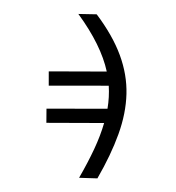

<svg xmlns="http://www.w3.org/2000/svg" viewBox="-225 -900 1143 1248"><g transform="rotate(30 346.0 -276.0)"><path d="M25.9 -707 130.4 -764.6Q288.1 -697.3 392.3 -610.6Q496.6 -523.9 556.9 -412.6Q617.2 -301.3 642.3 -160.4Q667.5 -19.5 667.5 156.7L562.5 212.9Q562.5 99.1 554.2 2.4Q545.9 -94.2 525.4 -176.8L199.7 9.8L154.3 -70.3L498 -268.1Q470.7 -340.8 430.2 -401.9L92.3 -207L45.9 -287.6L373 -475.1Q254.9 -605.5 25.9 -707Z"/></g></svg>

Font: Inter Tight Medium
Style: Regular
Weight: 500
Designer: Rasmus Andersson
Foundry: rsms
Version: Version 3.004; ttfautohint (v1.8.4.7-5d5b)